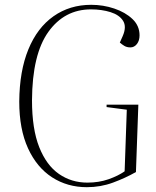

<svg xmlns="http://www.w3.org/2000/svg" viewBox="-20 -764 647 798"><path d="M555 -329 545 -49Q501 -24 449.5 -5Q398 14 341 14Q260 14 196.5 -27Q133 -68 96.5 -147.5Q60 -227 60 -342Q61 -469 98 -559Q135 -649 202.5 -696.5Q270 -744 359 -744Q409 -744 455 -728.5Q501 -713 530.5 -685Q560 -657 560 -617Q560 -595 549 -581Q538 -567 522 -567Q507 -567 496.5 -573.5Q486 -580 478 -587L490 -614Q507 -653 491.5 -677.5Q476 -702 439.5 -713.5Q403 -725 358 -725Q248 -725 181 -631.5Q114 -538 113 -347Q113 -228 143 -152.5Q173 -77 225 -41Q277 -5 343 -5Q391 -5 431 -19Q471 -33 498 -52L507 -308L423 -319V-329Z"/></svg>

Font: Literata 72pt ExtraLight
Style: Italic
Weight: 200
Italic angle: -2°
Designer: Latin by Veronika Burian and Jose Scaglione. Greek by Irene Vlachou. Cyrillic by Vera Evstafieva
Foundry: TypeTogether
Version: Version 3.002